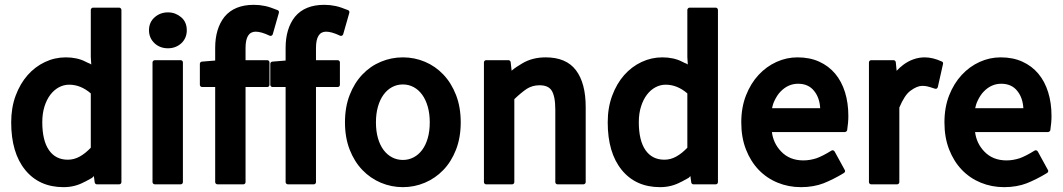

<svg xmlns="http://www.w3.org/2000/svg" viewBox="-20 -750 4406 796"><path d="M361.8 -12.7 331.5 3.9V3.4Q291.5 25.9 243.7 25.9Q142.6 25.9 84.5 -45.4Q26.4 -116.7 26.4 -242.7Q26.4 -303.7 44.9 -353.5Q63.5 -403.3 94.5 -438.5Q125.5 -473.6 166.5 -492.9Q207.5 -512.2 252.9 -512.2Q275.9 -512.2 296.4 -507.8Q316.9 -503.4 333 -495.1Q340.3 -491.2 344.5 -489.5Q348.6 -487.8 351.1 -486.8Q353.5 -485.8 355 -484.9Q356.4 -483.9 358.4 -482.4L356.4 -513.7V-708.5Q356.4 -712.4 359.1 -715.3Q361.8 -718.3 365.7 -718.3H474.1Q478 -718.3 480.7 -715.3Q483.4 -712.4 483.4 -708.5V4.9Q483.4 8.8 480.7 11.5Q478 14.2 474.1 14.2H381.8Q377.9 14.2 375.5 11.7Q373 9.3 372.6 5.9L369.1 -20ZM155.3 -243.7Q155.3 -167.5 182.9 -127.7Q210.4 -87.9 261.2 -87.9Q287.1 -87.9 310.8 -101.1Q334.5 -114.3 356.4 -137.7V-362.8Q314.5 -398.9 266.6 -398.9Q244.6 -398.9 224.4 -388.2Q204.1 -377.4 188.7 -357.2Q173.3 -336.9 164.3 -308.1Q155.3 -279.3 155.3 -243.7Z M676.3 -549.8Q643.6 -549.8 621.1 -570.3Q597.7 -592.3 597.7 -624.5Q597.7 -658.2 621.6 -678.7Q644.5 -698.7 676.3 -698.7Q692.4 -698.7 705.8 -693.6Q719.2 -688.5 731 -678.7Q754.4 -658.7 754.4 -624.5Q754.4 -591.8 731.4 -570.3Q708.5 -549.8 676.3 -549.8ZM612.3 -491.2Q612.3 -495.1 615.2 -497.8Q618.2 -500.5 622.1 -500.5H729Q732.9 -500.5 735.6 -497.8Q738.3 -495.1 738.3 -491.2V4.9Q738.3 8.8 735.6 11.5Q732.9 14.2 729 14.2H622.1Q618.2 14.2 615.2 11.5Q612.3 8.8 612.3 4.9Z M1110.8 -607.9Q1109.4 -604 1105.7 -602.1Q1102.1 -600.1 1097.7 -602.1Q1063 -618.7 1040 -618.7Q998 -618.7 998 -551.3V-500.5H1087.9Q1091.8 -500.5 1094.5 -497.8Q1097.2 -495.1 1097.2 -491.2V-398.4Q1097.2 -394.5 1094.5 -391.8Q1091.8 -389.2 1087.9 -389.2H998V4.9Q998 8.8 995.4 11.5Q992.7 14.2 988.8 14.2H881.8Q877.9 14.2 875 11.5Q872.1 8.8 872.1 4.9V-389.2H818.4Q814.5 -389.2 811.5 -391.8Q808.6 -394.5 808.6 -398.4V-485.4Q808.6 -489.3 811.3 -491.9Q814 -494.6 817.9 -494.6L872.1 -499V-551.3Q872.1 -631.3 910.6 -680.2Q951.7 -730 1032.2 -730Q1044.4 -730 1055.9 -728.8Q1067.4 -727.5 1079.1 -725.1Q1090.8 -722.7 1103.3 -718.3Q1115.7 -713.9 1130.9 -708Q1133.8 -707 1135.5 -703.9Q1137.2 -700.7 1136.2 -696.8Z M1402.8 -607.9Q1401.4 -604 1397.7 -602.1Q1394 -600.1 1389.6 -602.1Q1355 -618.7 1332 -618.7Q1290 -618.7 1290 -551.3V-500.5H1379.9Q1383.8 -500.5 1386.5 -497.8Q1389.2 -495.1 1389.2 -491.2V-398.4Q1389.2 -394.5 1386.5 -391.8Q1383.8 -389.2 1379.9 -389.2H1290V4.9Q1290 8.8 1287.4 11.5Q1284.7 14.2 1280.8 14.2H1173.8Q1169.9 14.2 1167 11.5Q1164.1 8.8 1164.1 4.9V-389.2H1110.4Q1106.4 -389.2 1103.5 -391.8Q1100.6 -394.5 1100.6 -398.4V-485.4Q1100.6 -489.3 1103.3 -491.9Q1106 -494.6 1109.9 -494.6L1164.1 -499V-551.3Q1164.1 -631.3 1202.6 -680.2Q1243.7 -730 1324.2 -730Q1336.4 -730 1347.9 -728.8Q1359.4 -727.5 1371.1 -725.1Q1382.8 -722.7 1395.3 -718.3Q1407.7 -713.9 1422.9 -708Q1425.8 -707 1427.5 -703.9Q1429.2 -700.7 1428.2 -696.8Z M1410.2 -242.7Q1410.2 -306.2 1429.7 -356.2Q1449.2 -406.2 1482.2 -440.9Q1515.1 -475.6 1558.8 -493.9Q1602.5 -512.2 1650.4 -512.2Q1698.2 -512.2 1741.7 -493.9Q1785.2 -475.6 1818.1 -440.9Q1851.1 -406.2 1870.6 -356.2Q1890.1 -306.2 1890.1 -242.7Q1890.1 -179.7 1870.6 -129.6Q1851.1 -79.6 1817.9 -45.2Q1784.7 -10.7 1741.2 7.6Q1697.8 25.9 1650.4 25.9Q1602.5 25.9 1559.1 7.6Q1515.6 -10.7 1482.4 -45.2Q1449.2 -79.6 1429.7 -129.6Q1410.2 -179.7 1410.2 -242.7ZM1538.6 -242.7Q1538.6 -206.1 1546.9 -177.2Q1555.2 -148.4 1570.1 -128.4Q1585 -108.4 1605.5 -97.7Q1626 -86.9 1650.4 -86.9Q1674.3 -86.9 1694.8 -97.7Q1715.3 -108.4 1730.2 -128.4Q1745.1 -148.4 1753.4 -177.2Q1761.7 -206.1 1761.7 -242.7Q1761.7 -278.8 1753.4 -307.9Q1745.1 -336.9 1730.2 -357.4Q1715.3 -377.9 1694.8 -388.9Q1674.3 -399.9 1650.4 -399.9Q1626 -399.9 1605.5 -388.9Q1585 -377.9 1570.1 -357.4Q1555.2 -336.9 1546.9 -307.9Q1538.6 -278.8 1538.6 -242.7Z M2087.9 -500.5Q2091.8 -500.5 2094.2 -498Q2096.7 -495.6 2097.2 -492.2L2101.1 -457Q2110.8 -465.3 2121.8 -472.7Q2132.8 -480 2144.5 -486.8Q2186.5 -512.2 2242.2 -512.2Q2327.6 -512.2 2367.9 -458.7Q2408.2 -405.3 2408.2 -306.2V4.9Q2408.2 8.8 2405.3 11.5Q2402.3 14.2 2398.4 14.2H2291.5Q2287.6 14.2 2284.9 11.5Q2282.2 8.8 2282.2 4.9V-294.9Q2282.2 -324.2 2278.1 -344.5Q2273.9 -364.7 2266.1 -376Q2252 -396.5 2216.8 -396.5Q2187.5 -396.5 2164.1 -381.8Q2152.3 -374 2139.2 -363Q2126 -352.1 2112.3 -338.9V4.9Q2112.3 8.8 2109.6 11.5Q2106.9 14.2 2103 14.2H1995.6Q1991.7 14.2 1989 11.5Q1986.3 8.8 1986.3 4.9V-491.2Q1986.3 -495.1 1989 -497.8Q1991.7 -500.5 1995.6 -500.5Z M2835 -12.7 2804.7 3.9V3.4Q2764.6 25.9 2716.8 25.9Q2615.7 25.9 2557.6 -45.4Q2499.5 -116.7 2499.5 -242.7Q2499.5 -303.7 2518.1 -353.5Q2536.6 -403.3 2567.6 -438.5Q2598.6 -473.6 2639.6 -492.9Q2680.7 -512.2 2726.1 -512.2Q2749 -512.2 2769.5 -507.8Q2790 -503.4 2806.2 -495.1Q2813.5 -491.2 2817.6 -489.5Q2821.8 -487.8 2824.2 -486.8Q2826.7 -485.8 2828.1 -484.9Q2829.6 -483.9 2831.5 -482.4L2829.6 -513.7V-708.5Q2829.6 -712.4 2832.3 -715.3Q2835 -718.3 2838.9 -718.3H2947.3Q2951.2 -718.3 2953.9 -715.3Q2956.5 -712.4 2956.5 -708.5V4.9Q2956.5 8.8 2953.9 11.5Q2951.2 14.2 2947.3 14.2H2855Q2851.1 14.2 2848.6 11.7Q2846.2 9.3 2845.7 5.9L2842.3 -20ZM2628.4 -243.7Q2628.4 -167.5 2656 -127.7Q2683.6 -87.9 2734.4 -87.9Q2760.3 -87.9 2783.9 -101.1Q2807.6 -114.3 2829.6 -137.7V-362.8Q2787.6 -398.9 2739.7 -398.9Q2717.8 -398.9 2697.5 -388.2Q2677.2 -377.4 2661.9 -357.2Q2646.5 -336.9 2637.5 -308.1Q2628.4 -279.3 2628.4 -243.7Z M3053.2 -242.7Q3053.2 -304.7 3072.8 -354.5Q3092.3 -404.3 3125 -439.5Q3157.7 -474.6 3199.5 -493.4Q3241.2 -512.2 3286.1 -512.2Q3336.9 -512.2 3376.2 -494.4Q3415.5 -476.6 3442.4 -444.6Q3469.2 -412.6 3483.2 -367.9Q3497.1 -323.2 3497.1 -269Q3497.1 -254.9 3495.8 -240.5Q3494.6 -226.1 3492.2 -210.4Q3491.7 -207.5 3488.8 -205.1Q3485.8 -202.6 3482.9 -202.6H3180.2Q3186 -155.8 3218.3 -122.1Q3253.4 -85 3310.5 -85Q3325.2 -85 3338.6 -87.4Q3352.1 -89.8 3364.7 -93.8Q3390.6 -103 3426.8 -125.5Q3430.7 -127.9 3434.3 -126.7Q3438 -125.5 3440.4 -121.6L3482.4 -44.9Q3484.4 -42 3483.2 -38.3Q3481.9 -34.7 3478.5 -32.7Q3456.1 -19 3434.6 -8.3Q3413.1 2.4 3394.5 9.8Q3374.5 17.6 3350.8 21.7Q3327.1 25.9 3300.8 25.9Q3249 25.9 3203.9 7.3Q3158.7 -11.2 3125.2 -46.1Q3091.8 -81.1 3072.5 -130.6Q3053.2 -180.2 3053.2 -242.7ZM3380.4 -301.3Q3377.9 -344.7 3355.5 -372.6Q3332 -402.8 3288.6 -402.8Q3247.6 -402.8 3216.3 -370.6Q3208.5 -362.8 3202.1 -352.8Q3195.8 -342.8 3190.4 -331.5Q3186.5 -323.2 3184.3 -315.7Q3182.1 -308.1 3180.7 -301.3Z M3697.3 -456.5Q3710 -470.2 3725.6 -481.9Q3744.6 -496.1 3767.3 -504.2Q3790 -512.2 3813.5 -512.2Q3847.2 -512.2 3884.3 -495.1Q3891.1 -492.7 3889.6 -484.9L3868.2 -389.6Q3865.7 -379.9 3856 -382.3Q3831.5 -390.6 3823.2 -392.1Q3815.4 -394 3803.2 -394Q3782.2 -394 3754.9 -374Q3741.7 -364.3 3730.5 -346.9Q3719.2 -329.6 3708.5 -304.2V4.9Q3708.5 8.8 3705.8 11.5Q3703.1 14.2 3699.2 14.2H3591.8Q3587.9 14.2 3585.2 11.5Q3582.5 8.8 3582.5 4.9V-491.2Q3582.5 -495.1 3585.2 -497.8Q3587.9 -500.5 3591.8 -500.5H3684.6Q3688 -500.5 3690.7 -498Q3693.4 -495.6 3693.8 -492.2Z M3895.5 -242.7Q3895.5 -304.7 3915 -354.5Q3934.6 -404.3 3967.3 -439.5Q4000 -474.6 4041.7 -493.4Q4083.5 -512.2 4128.4 -512.2Q4179.2 -512.2 4218.5 -494.4Q4257.8 -476.6 4284.7 -444.6Q4311.5 -412.6 4325.4 -367.9Q4339.4 -323.2 4339.4 -269Q4339.4 -254.9 4338.1 -240.5Q4336.9 -226.1 4334.5 -210.4Q4334 -207.5 4331.1 -205.1Q4328.1 -202.6 4325.2 -202.6H4022.5Q4028.3 -155.8 4060.5 -122.1Q4095.7 -85 4152.8 -85Q4167.5 -85 4180.9 -87.4Q4194.3 -89.8 4207 -93.8Q4232.9 -103 4269 -125.5Q4272.9 -127.9 4276.6 -126.7Q4280.3 -125.5 4282.7 -121.6L4324.7 -44.9Q4326.7 -42 4325.4 -38.3Q4324.2 -34.7 4320.8 -32.7Q4298.3 -19 4276.9 -8.3Q4255.4 2.4 4236.8 9.8Q4216.8 17.6 4193.1 21.7Q4169.4 25.9 4143.1 25.9Q4091.3 25.9 4046.1 7.3Q4001 -11.2 3967.5 -46.1Q3934.1 -81.1 3914.8 -130.6Q3895.5 -180.2 3895.5 -242.7ZM4222.7 -301.3Q4220.2 -344.7 4197.8 -372.6Q4174.3 -402.8 4130.9 -402.8Q4089.8 -402.8 4058.6 -370.6Q4050.8 -362.8 4044.4 -352.8Q4038.1 -342.8 4032.7 -331.5Q4028.8 -323.2 4026.6 -315.7Q4024.4 -308.1 4022.9 -301.3Z"/></svg>

Font: Pyidaungsu ZawDecode
Style: Bold
Weight: 700
Designer: Sun Tun
Foundry: Your Own Font Foundry
Version: Version 2.50